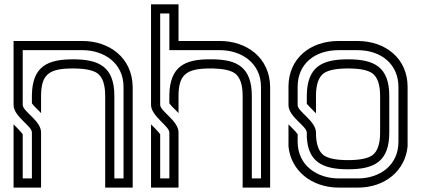

<svg xmlns="http://www.w3.org/2000/svg" viewBox="-20 -853 1915 873"><path d="M125 -251V-41.7H83.3V-242.7C80.2 -247.9 71.9 -256.2 60.4 -268.8L41.7 -287.5V0H166.7V-251C166.7 -304.2 83.3 -346.2 83.3 -376V-625H354.2C452.8 -625 541.7 -566.7 541.7 -457.3V-41.7H500V-416.7C500 -550 429.4 -583.3 312.5 -583.3C198.8 -583.3 127.2 -553.3 125 -420.8V-383.3C132.1 -371.5 160.4 -346.9 166.7 -338.5V-416.7C166.7 -516.7 205.1 -541.7 311.5 -541.7C364.6 -541.7 402.1 -534.4 422.9 -519.8C446.9 -502.1 458.3 -467.7 458.3 -416.7V0H583.3V-458.3C581.2 -591.4 476.4 -666.7 354.2 -666.7H41.7V-376C41.7 -322.9 125 -280.9 125 -251Z M750 -251V-41.7H708.3V-242.7C705.2 -247.9 696.9 -256.2 685.4 -268.8L666.7 -287.5V0H791.7V-251C791.7 -303.6 708.3 -347.3 708.3 -376V-791.7H750V-625H979.2C1077.8 -625 1166.7 -566.7 1166.7 -457.3V-41.7H1125V-416.7C1125 -550 1054.7 -581.4 950 -583.3H924C823.9 -581.4 752.2 -553.1 750 -420.8V-383.3C757.1 -371.5 785.4 -346.9 791.7 -338.5V-416.7C791.7 -515.5 830 -539.5 926 -541.7H947.9C994.8 -540.6 1028.1 -533.3 1047.9 -519.8C1071.9 -502.1 1083.3 -467.7 1083.3 -416.7V0H1208.3V-458.3C1206.2 -591.4 1101.4 -666.7 979.2 -666.7H791.7V-833.3H666.7V-376C666.7 -325.8 750 -279.1 750 -251Z M1291.7 -462.5V-375C1291.7 -321.8 1375 -279.8 1375 -250V-229.2C1381.3 -119.3 1442.9 -83.3 1562.5 -83.3C1680.1 -83.3 1750 -116.7 1750 -250V-416.7C1750 -550 1680.1 -583.3 1562.5 -583.3C1448.8 -583.3 1377.2 -553.3 1375 -420.8V-381.2C1382.2 -371.6 1413.1 -342.3 1416.7 -337.5V-416.7C1416.7 -467.7 1428.1 -502.1 1452.1 -519.8C1472.9 -534.4 1509.4 -541.7 1562.5 -541.7C1615.6 -541.7 1652.1 -534.4 1672.9 -519.8C1696.9 -502.1 1708.3 -467.7 1708.3 -416.7V-250C1708.3 -199 1696.9 -164.6 1672.9 -146.9C1652.1 -132.3 1615.6 -125 1562.5 -125C1509.4 -125 1472.9 -132.3 1452.1 -146.9C1428.1 -164.6 1416.7 -199 1416.7 -250C1416.7 -303.2 1333.3 -345.2 1333.3 -375V-458.3C1333.3 -561.5 1409.5 -625 1520.8 -625H1604.2C1715.8 -625 1791.7 -559.1 1791.7 -457.3V-208.3C1791.7 -102.2 1707.6 -41.7 1607.3 -41.7H1520.8C1422.2 -41.7 1333.3 -100 1333.3 -209.4V-242.7C1333.3 -243.8 1333.3 -243.8 1332.3 -243.8C1329.2 -249 1321.9 -257.3 1310.4 -268.8L1291.7 -287.5V-187.5C1302 -78.4 1395.6 0 1520.8 0H1607.3C1732.4 0 1823.1 -78.8 1833.3 -187.5V-458.3C1833.3 -584.3 1736.1 -666.7 1604.2 -666.7H1520.8C1385 -666.7 1293.6 -583.5 1291.7 -462.5Z"/></svg>

Font: Sportrop
Style: Regular
Weight: 500
Version: Version 0.9